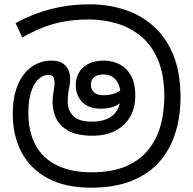

<svg xmlns="http://www.w3.org/2000/svg" viewBox="-20 -856 890 887"><path d="M400 11Q281 11 200.5 -32.5Q120 -76 79.5 -152.5Q39 -229 39 -329Q39 -409 62.5 -464Q86 -519 126.5 -547.5Q167 -576 218 -576Q252 -576 270.5 -563Q289 -550 296.5 -532Q304 -514 304 -498Q304 -470 298.5 -445Q293 -420 293 -385Q293 -346 318.5 -320Q344 -294 406 -294Q445 -294 474.5 -306.5Q504 -319 520.5 -345.5Q537 -372 537 -414Q537 -460 516 -486Q495 -512 459 -512Q431 -512 415.5 -500Q400 -488 400 -464Q400 -442 415 -429Q430 -416 456 -416Q488 -416 511 -425Q534 -434 561 -455L574 -410Q550 -388 521.5 -371Q493 -354 445 -354Q390 -354 360 -384.5Q330 -415 330 -464Q330 -493 343.5 -518.5Q357 -544 386 -560Q415 -576 461 -576Q496 -576 529 -560.5Q562 -545 583.5 -509.5Q605 -474 605 -413Q605 -357 580.5 -315.5Q556 -274 512 -251.5Q468 -229 407 -229Q339 -229 298.5 -250.5Q258 -272 240.5 -307Q223 -342 223 -382Q223 -411 227.5 -433.5Q232 -456 232 -475Q232 -489 227 -499.5Q222 -510 204 -510Q178 -510 156.5 -489Q135 -468 123 -429Q111 -390 111 -335Q111 -246 145 -184.5Q179 -123 244.5 -91.5Q310 -60 402 -60Q498 -60 562.5 -88Q627 -116 666 -165Q705 -214 722 -277Q739 -340 739 -409Q739 -513 708.5 -582.5Q678 -652 627 -692Q576 -732 515 -749Q454 -766 394 -766Q326 -766 273 -756Q220 -746 174.5 -727.5Q129 -709 83 -683L52 -749Q99 -775 152 -794.5Q205 -814 265.5 -825Q326 -836 394 -836Q478 -836 553.5 -812Q629 -788 687.5 -736.5Q746 -685 780 -603.5Q814 -522 814 -407Q814 -319 790.5 -243Q767 -167 717.5 -110Q668 -53 589.5 -21Q511 11 400 11Z"/></svg>

Font: sinhala15
Style: Book
Weight: 400
Designer: Jelle Bosma - Monotype Design Team
Foundry: Monotype Imaging Inc.
Version: Version 2.003